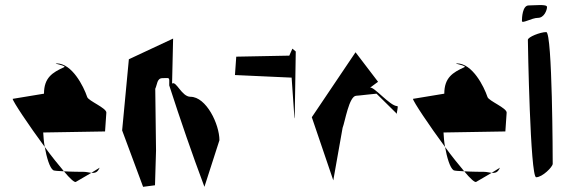

<svg xmlns="http://www.w3.org/2000/svg" viewBox="-20 -722 2189 742"><path d="M29 -340C29 -331 91 -238 153 -154C149 -174 148 -195 147 -210L386 -214L391 -287C391 -305 322 -332 317 -347C303 -389 258 -477 199 -477C180 -477 242 -468 227 -462C183 -442 150 -422 150 -360ZM153 -154C160 -114 172 -73 186 -64C189 -62 206 -61 227 -60C206 -85 179 -118 153 -154ZM227 -60C250 -32 268 -16 273 -19L333 -54C324 -55 314 -58 302 -58C296 -58 258 -58 227 -60ZM333 -54C347 -53 357 -55 365 -74Z M452 -218 533 0 579 -6 583 -140 580 -379C588 -395 586 -420 608 -420C638 -420 634 -426 634 -392C677 -259 722 -128 770 0L828 -180C828 -242 777 -348 716 -348C682 -348 661 -411 645 -399L649 -573L478 -493Z M888 -432 1107 -422 1118 -264 1119 -269 1123 -523 1110 -534 1098 -507 893 -503Z M1185 -269 1268 -25 1304 -228C1313 -250 1329 -352 1357 -352C1365 -352 1428 -360 1435 -360L1514 -282C1512 -288 1521 -312 1515 -312C1487 -312 1424 -390 1410 -383L1441 -406L1354 -520ZM1515 -280C1514 -280 1514 -281 1514 -282C1514 -282 1515 -280 1515 -280Z M1576 -340C1576 -331 1638 -238 1700 -154C1696 -174 1695 -195 1694 -210L1933 -214L1938 -287C1938 -305 1869 -332 1864 -347C1850 -389 1805 -477 1746 -477C1727 -477 1789 -468 1774 -462C1730 -442 1697 -422 1697 -360ZM1700 -154C1707 -114 1719 -73 1733 -64C1736 -62 1753 -61 1774 -60C1753 -85 1726 -118 1700 -154ZM1774 -60C1797 -32 1815 -16 1820 -19L1880 -54C1871 -55 1861 -58 1849 -58C1843 -58 1805 -58 1774 -60ZM1880 -54C1894 -53 1904 -55 1912 -74Z M1997 -641C1997 -629 2035 -653 2059 -653C2083 -653 2094 -683 2094 -695C2094 -707 2047 -701 2023 -701C1999 -701 1997 -653 1997 -641ZM2020 -568C2020 -556 2029 -37 2052 -37C2076 -37 2116 -77 2116 -89C2116 -101 2115 -598 2091 -598C2068 -598 2020 -579 2020 -568Z"/></svg>

Font: Corrode
Style: Regular
Weight: 400
Designer: Mew Too
Version: Version 0.532